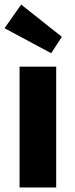

<svg xmlns="http://www.w3.org/2000/svg" viewBox="-22 -824 331 844"><path d="M64 0V-531H225V0ZM203 -590 -2 -700 71 -804 250 -662Z"/></svg>

Font: Lexend Deca
Style: Bold
Weight: 700
Designer: Bonnie Shaver-Troup, Thomas Jockin
Foundry: Lexend
Version: Version 1.008; ttfautohint (v1.8.4.7-5d5b)